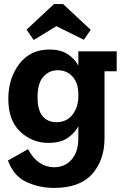

<svg xmlns="http://www.w3.org/2000/svg" viewBox="-20 -704 609 946"><path d="M427 -557 393 -508 258 -575 146 -507 111 -558 246 -684H291ZM555 -353H495V-23Q495 85 434 153.5Q373 222 246 222Q176 222 112 193.5Q48 165 19 87L118 31Q166 120 247 120Q299 120 332.5 82.5Q366 45 366 -23V-82Q348 -48 313 -24Q278 0 218 0Q139 0 80 -55Q21 -110 21 -217Q21 -318 75 -389Q129 -460 224 -460Q277 -460 312 -438Q347 -416 366 -381V-451H555ZM366 -228V-239Q366 -295 337.5 -326.5Q309 -358 265 -358Q222 -358 193.5 -326Q165 -294 165 -225Q165 -160 190.5 -131Q216 -102 257 -102Q310 -102 338 -140Q366 -178 366 -228Z"/></svg>

Font: Zilla Slab Bold
Style: Bold
Weight: 700
Designer: Typotheque.com
Foundry: Typotheque type foundry
Version: Version 1.1; 2017; ttfautohint (v1.6)